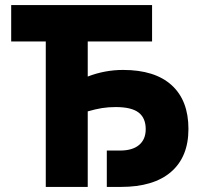

<svg xmlns="http://www.w3.org/2000/svg" viewBox="-20 -735 791 755"><path d="M160 0V-572H24V-715H578V-572H325V-434Q392 -460 464 -460Q589 -460 655 -400Q721 -340 721 -228Q721 -118 652.5 -59Q584 0 456 0H400V-143H452Q501 -143 527 -165Q553 -187 553 -227Q553 -271 525 -292.5Q497 -314 435 -314Q406 -314 381 -310Q356 -306 325 -297V0Z"/></svg>

Font: Wix Madefor Text ExtraBold
Style: Regular
Weight: 800
Designer: Dalton Maag Ltd
Foundry: Dalton Maag Ltd
Version: Version 3.100